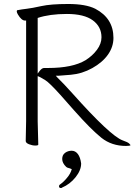

<svg xmlns="http://www.w3.org/2000/svg" viewBox="-20 -724 675 963"><path d="M612 8Q540 8 488.5 -33Q437 -74 351 -171L283 -248Q228 -309 207 -322Q180 -339 169 -342V-115L172 1Q172 6 157 6Q142 6 125.5 -0.5Q109 -7 109 -17L111 -116V-621H105Q88 -621 70 -651Q64 -661 64 -667Q64 -673 68 -673Q88 -677 114 -680Q140 -683 187.5 -693.5Q235 -704 322.5 -704Q410 -704 458 -680Q549 -632 549 -534Q549 -489 521.5 -450Q494 -411 443 -382.5Q392 -354 335.5 -349Q279 -344 272 -344H260L268 -335Q299 -305 342 -257Q534 -42 595 -20Q621 -11 628 -4Q635 3 635 4Q632 8 612 8ZM285 219Q276 219 276 210Q276 205 280 202Q299 189 316 168Q334 147 340 124L336 123Q334 121 325 119Q316 117 312 113Q292 94 292 73.5Q292 53 306.5 42.5Q321 32 339.5 32Q358 32 370.5 48.5Q383 65 387 96Q387 130 359 165Q331 200 291 217V218Q288 219 285 219ZM169 -355 178 -367Q190 -383 201 -383H221Q344 -383 409 -422Q444 -444 466.5 -474.5Q489 -505 489 -537Q489 -590 445.5 -622Q402 -654 315.5 -654Q229 -654 169 -634Z"/></svg>

Font: LXGW WenKai TC Light
Style: Regular
Weight: 300
Designer: LXGW / Fontworks Inc.
Foundry: LXGW / Fontworks Inc.
Version: Version 1.330